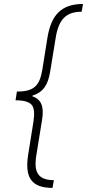

<svg xmlns="http://www.w3.org/2000/svg" viewBox="-20 -781 430 949"><path d="M63.6 -328.5H65Q95.2 -328.5 116.5 -334Q137.8 -339.5 152.2 -351.9Q166.5 -364.3 175.2 -384.6Q183.9 -404.8 188.9 -434.7L214.8 -596.6Q221.9 -638.8 235.4 -669.9Q248.9 -701 270.2 -721.2Q291.5 -741.5 321.2 -751.4Q350.9 -761.4 390.3 -761.4L383.5 -723Q354.8 -723 333.3 -715.7Q311.8 -708.5 296.3 -693Q280.9 -677.6 271 -653.6Q261 -629.6 255.7 -596.6L227.6 -425.1Q223.7 -401.6 217.2 -382.8Q210.6 -364 200.3 -349.6Q190 -335.2 175.2 -324.9Q160.5 -314.6 140.3 -308.2L139.9 -305Q157.7 -299 168.7 -288.9Q179.7 -278.8 185.2 -264.2Q190.7 -249.6 191.2 -230.8Q191.8 -212 187.9 -188.6L160.2 -17Q154.5 16 156.2 40Q158 63.9 168.5 79.4Q179 94.8 198.2 102.1Q217.3 109.4 246.1 109.4L239.7 147.7Q200.3 147.7 174 137.8Q147.7 127.8 133.3 107.6Q119 87.4 115.8 56.3Q112.6 25.2 119.3 -17L145.2 -179Q154.8 -240.1 137.1 -262.1Q118.3 -285.2 58.2 -285.2H56.8Z"/></svg>

Font: Inter P Extra Light
Style: Italic
Weight: 200
Italic angle: 9.39999°
Designer: Rasmus Andersson
Foundry: rsms
Version: Version 3.018;git-588b23468